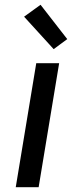

<svg xmlns="http://www.w3.org/2000/svg" viewBox="-20 -785 340 805"><path d="M46 0 132 -520H228L142 0ZM205 -579 81 -715 150 -765 262 -621Z"/></svg>

Font: Iosevka Aile Medium Oblique
Style: Regular
Weight: 500
Italic angle: -9°
Designer: Belleve Invis
Foundry: Belleve Invis
Version: Version 31.1.0; ttfautohint (v1.8.4)